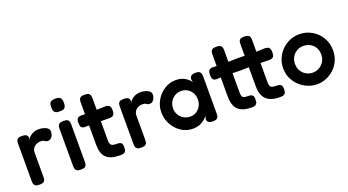

<svg xmlns="http://www.w3.org/2000/svg" viewBox="-53 -1259 3305 1826"><g transform="rotate(-20 1599.5 -346.0)"><path d="M111 10Q84 10 71.5 1.5Q59 -7 56 -21Q53 -35 53 -52V-423Q53 -441 56 -454.5Q59 -468 71.5 -475.5Q84 -483 112 -483Q139 -483 151.5 -476Q164 -469 167.5 -458.5Q171 -448 171 -438L163 -420Q168 -428 177 -439.5Q186 -451 201 -462.5Q216 -474 237 -481.5Q258 -489 287 -489Q299 -489 312.5 -486.5Q326 -484 339.5 -479.5Q353 -475 364 -468Q375 -461 381 -451.5Q387 -442 387 -430Q387 -398 371 -376Q355 -354 333 -354Q318 -354 311 -357Q304 -360 299.5 -364Q295 -368 286.5 -371Q278 -374 260 -374Q245 -374 229.5 -369Q214 -364 201 -354Q188 -344 180 -328.5Q172 -313 172 -293V-50Q172 -33 169 -19.5Q166 -6 153 2Q140 10 111 10Z M531 10Q504 10 491 1.5Q478 -7 475 -20.5Q472 -34 472 -51V-423Q472 -439 475.5 -452.5Q479 -466 491.5 -474Q504 -482 532 -482Q560 -482 572.5 -474Q585 -466 588 -452Q591 -438 591 -421V-50Q591 -33 588 -19.5Q585 -6 572.5 2Q560 10 531 10ZM531 -579Q502 -579 488.5 -587.5Q475 -596 471.5 -611Q468 -626 468 -644Q468 -663 471.5 -677Q475 -691 489 -699.5Q503 -708 532 -708Q562 -708 575 -699Q588 -690 592 -675.5Q596 -661 596 -642Q596 -625 592 -610Q588 -595 575 -587Q562 -579 531 -579Z M931 10Q882 10 847 0Q812 -10 790 -31Q768 -52 757.5 -85.5Q747 -119 747 -165V-589Q747 -607 750.5 -620Q754 -633 766.5 -640.5Q779 -648 806 -648Q834 -648 846.5 -640Q859 -632 862.5 -618.5Q866 -605 866 -589V-169Q866 -148 869.5 -135Q873 -122 880.5 -115.5Q888 -109 900.5 -106.5Q913 -104 931 -104Q950 -104 963.5 -101Q977 -98 984 -86.5Q991 -75 991 -49Q991 -21 982.5 -8.5Q974 4 960.5 7Q947 10 931 10ZM706 -473 809 -472 947 -476Q964 -476 977.5 -472.5Q991 -469 999 -456.5Q1007 -444 1007 -416Q1007 -390 999 -377Q991 -364 978 -360.5Q965 -357 948 -357L814 -359L703 -358Q678 -359 668.5 -372.5Q659 -386 659 -417Q659 -446 670.5 -459.5Q682 -473 706 -473Z M1141 10Q1114 10 1101.5 1.5Q1089 -7 1086 -21Q1083 -35 1083 -52V-423Q1083 -441 1086 -454.5Q1089 -468 1101.5 -475.5Q1114 -483 1142 -483Q1169 -483 1181.5 -476Q1194 -469 1197.5 -458.5Q1201 -448 1201 -438L1193 -420Q1198 -428 1207 -439.5Q1216 -451 1231 -462.5Q1246 -474 1267 -481.5Q1288 -489 1317 -489Q1329 -489 1342.5 -486.5Q1356 -484 1369.5 -479.5Q1383 -475 1394 -468Q1405 -461 1411 -451.5Q1417 -442 1417 -430Q1417 -398 1401 -376Q1385 -354 1363 -354Q1348 -354 1341 -357Q1334 -360 1329.5 -364Q1325 -368 1316.5 -371Q1308 -374 1290 -374Q1275 -374 1259.5 -369Q1244 -364 1231 -354Q1218 -344 1210 -328.5Q1202 -313 1202 -293V-50Q1202 -33 1199 -19.5Q1196 -6 1183 2Q1170 10 1141 10Z M1867 8Q1838 8 1824 -3Q1810 -14 1810 -33L1817 -66Q1809 -53 1790 -35.5Q1771 -18 1740 -4.5Q1709 9 1665 9Q1618 9 1576.5 -10.5Q1535 -30 1503.5 -64.5Q1472 -99 1453.5 -143.5Q1435 -188 1435 -239Q1435 -288 1453.5 -331.5Q1472 -375 1504 -409Q1536 -443 1577.5 -462.5Q1619 -482 1665 -482Q1706 -482 1734.5 -471Q1763 -460 1783 -443.5Q1803 -427 1816 -409L1810 -438Q1810 -460 1824 -471.5Q1838 -483 1868 -483Q1896 -483 1908 -474.5Q1920 -466 1923 -451.5Q1926 -437 1926 -419V-53Q1926 -36 1923 -22Q1920 -8 1907.5 0Q1895 8 1867 8ZM1683 -108Q1717 -108 1744 -125Q1771 -142 1787.5 -171.5Q1804 -201 1804 -237Q1804 -276 1787 -305Q1770 -334 1742.5 -350.5Q1715 -367 1681 -367Q1644 -367 1615 -349.5Q1586 -332 1569.5 -302.5Q1553 -273 1553 -236Q1553 -200 1570 -171Q1587 -142 1616.5 -125Q1646 -108 1683 -108Z M2259 10Q2196 10 2156.5 -9Q2117 -28 2098.5 -67Q2080 -106 2080 -165V-359L2036 -357Q2012 -357 2002 -371Q1992 -385 1992 -417Q1992 -448 2003 -462Q2014 -476 2039 -476L2080 -474V-589Q2080 -607 2083.5 -620Q2087 -633 2099.5 -640.5Q2112 -648 2139 -648Q2167 -648 2179.5 -640Q2192 -632 2195.5 -618.5Q2199 -605 2199 -589V-474Q2213 -475 2236.5 -475Q2260 -475 2279 -476Q2301 -476 2326 -475.5Q2351 -475 2364 -475V-589Q2364 -607 2367 -620Q2370 -633 2382.5 -640.5Q2395 -648 2423 -648Q2450 -648 2462.5 -640Q2475 -632 2478.5 -618.5Q2482 -605 2482 -589V-473L2563 -476Q2580 -476 2593.5 -472.5Q2607 -469 2615 -456.5Q2623 -444 2623 -416Q2623 -388 2615 -375.5Q2607 -363 2593.5 -360Q2580 -357 2564 -357L2482 -359V-169Q2482 -140 2488 -126.5Q2494 -113 2508.5 -108.5Q2523 -104 2547 -104Q2566 -104 2579.5 -101Q2593 -98 2600.5 -86.5Q2608 -75 2608 -49Q2608 -21 2599.5 -8.5Q2591 4 2577 7Q2563 10 2547 10Q2484 10 2443.5 -9Q2403 -28 2383.5 -67Q2364 -106 2364 -165V-359Q2360 -359 2345.5 -358.5Q2331 -358 2313 -357.5Q2295 -357 2282 -357Q2264 -357 2239.5 -357.5Q2215 -358 2199 -359V-169Q2199 -140 2204 -126.5Q2209 -113 2222 -108.5Q2235 -104 2259 -104Q2278 -104 2291.5 -101Q2305 -98 2312 -86.5Q2319 -75 2319 -49Q2319 -21 2310.5 -8.5Q2302 4 2288.5 7Q2275 10 2259 10Z M2922 16Q2874 16 2828.5 -2.5Q2783 -21 2746.5 -55Q2710 -89 2688.5 -135Q2667 -181 2667 -236Q2667 -289 2687 -335Q2707 -381 2742 -416Q2777 -451 2822.5 -470.5Q2868 -490 2920 -490Q2990 -490 3047 -456.5Q3104 -423 3138 -366Q3172 -309 3172 -237Q3172 -180 3151 -133.5Q3130 -87 3094 -53.5Q3058 -20 3013.5 -2Q2969 16 2922 16ZM2920 -102Q2953 -102 2983.5 -118.5Q3014 -135 3033.5 -166Q3053 -197 3053 -239Q3053 -278 3035.5 -308Q3018 -338 2988 -355Q2958 -372 2919 -372Q2882 -372 2852 -354.5Q2822 -337 2804.5 -306.5Q2787 -276 2787 -238Q2787 -196 2806 -165.5Q2825 -135 2855.5 -118.5Q2886 -102 2920 -102Z"/></g></svg>

Font: Fredoka Light Medium
Style: Regular
Weight: 500
Version: Version 2.001